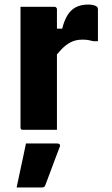

<svg xmlns="http://www.w3.org/2000/svg" viewBox="-20 -570 490 843"><path d="M210 -444H253Q262 -480 276.5 -503.5Q291 -527 313.5 -538.5Q336 -550 367 -550Q382 -550 392 -547Q402 -544 405 -541Q408 -538 409 -535.5Q410 -533 410 -529Q410 -511 410 -493.5Q410 -476 410 -459Q410 -442 410 -424.5Q410 -407 410 -389H390Q380 -392 368.5 -394Q357 -396 342 -396Q312 -396 289.5 -384Q267 -372 248.5 -352Q230 -332 210 -307ZM230 0Q205 0 180 0Q155 0 130.5 0Q106 0 81 0Q78 0 76 -0.5Q74 -1 72.5 -2.5Q71 -4 70.5 -6Q70 -8 70 -11Q70 -54 70 -97Q70 -140 70 -183.5Q70 -227 70 -270Q70 -313 70 -356Q70 -399 70 -442Q70 -469 70 -494Q70 -519 70 -540Q98 -540 123.5 -540Q149 -540 173 -540Q197 -540 219 -540Q223 -540 225 -538.5Q227 -537 228.5 -535Q230 -533 230 -529Q230 -476 230 -423Q230 -370 230 -317.5Q230 -265 230 -212Q230 -159 230 -106Q230 -53 230 0ZM94 60Q132 60 163.5 60Q195 60 232 60Q238 60 241.5 63.5Q245 67 243 73Q232 102 221.5 129.5Q211 157 201 184.5Q191 212 179 243Q178 247 174.5 250Q171 253 164 253Q142 253 115.5 253Q89 253 53 253Q60 220 67 187Q74 154 81 122Q88 90 94 60Z"/></svg>

Font: Recursive ExtraBold
Style: Regular
Weight: 800
Version: Version 1.085